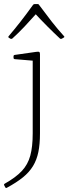

<svg xmlns="http://www.w3.org/2000/svg" viewBox="-46 -747 339 951"><path d="M116 -86V-326H152V-86ZM-25 171Q-28 167 -23 163Q32 132 62 100Q92 68 104 24Q116 -20 116 -86H152Q152 -33 144 6Q136 45 117.5 75.5Q99 106 67.5 131.5Q36 157 -12 183Q-16 186 -20 181ZM116 -326V-470L135 -445L27 -454Q21 -455 21 -461V-468Q21 -474 27 -475L132 -490Q145 -492 148.5 -489.5Q152 -487 152 -479V-326ZM-2 -560Q-7 -563 -3 -568Q26 -602 55 -639Q84 -676 117 -722Q120 -727 126 -727H139Q146 -727 148 -722Q182 -676 211 -639Q240 -602 271 -568Q275 -564 270 -561Q268 -560 265.5 -558.5Q263 -557 260 -555Q254 -553 250 -557Q222 -583 189 -616Q156 -649 122 -686H140Q107 -649 76 -616Q45 -583 16 -557Q12 -553 6 -555Q4 -556 2 -557.5Q0 -559 -2 -560Z"/></svg>

Font: Hahmlet Thin
Style: Regular
Weight: 250
Version: Version 1.002